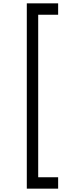

<svg xmlns="http://www.w3.org/2000/svg" viewBox="-20 -908 447 1146"><path d="M140 218V-888H327V-820H208V150H327V218Z"/></svg>

Font: Manrope ExtraLight
Style: Regular
Weight: 400
Version: Version 4.504